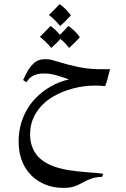

<svg xmlns="http://www.w3.org/2000/svg" viewBox="-20 -582 618 938"><path d="M512 -223Q504 -188 494 -161Q470 -164 446 -164Q391 -164 337.5 -150Q284 -136 241 -111Q188 -80 157.5 -32.5Q127 15 127 75Q127 139 166 183Q211 232 314 249Q358 256 402 259L424 261Q451 262 484 267L479 282Q449 283 428 290Q407 297 384 310Q361 323 340.5 329.5Q320 336 289 336Q237 336 194 316.5Q151 297 121 262Q71 201 71 109Q71 12 124 -66Q164 -123 229 -160Q268 -183 317 -194Q284 -206 254.5 -214.5Q225 -223 194 -223Q134 -223 109 -180L93 -191Q108 -225 119.5 -242.5Q131 -260 144 -272Q166 -293 201 -293Q218 -293 232 -289.5Q246 -286 272 -278Q305 -267 364 -254.5Q423 -242 494 -244H518ZM219 -509Q250 -538 271 -562Q286 -552 301.5 -536.5Q317 -521 326 -507Q302 -479 274 -455Q247 -487 219 -509ZM370 -400Q351 -378 318 -348Q299 -372 275 -392Q259 -373 231 -348Q205 -378 175 -402Q213 -440 227 -455Q249 -440 273 -412Q303 -442 314 -455Q330 -445 345.5 -429.5Q361 -414 370 -400Z"/></svg>

Font: Mirza
Style: Regular
Weight: 400
Designer: Arabic design by Kourosh Beigpour, Latin design by Eduardo Tunni, engineering by Lasse Fister
Version: Version 1.000